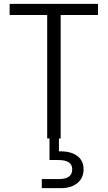

<svg xmlns="http://www.w3.org/2000/svg" viewBox="-20 -719 560 997"><path d="M286 0V67Q345 65 379.5 89.5Q414 114 414 160Q414 205 382 231.5Q350 258 297 258H197V211H283Q320 211 337.5 198.5Q355 186 355 160Q355 112 283 112H237V0H225V-641H30V-699H489V-641H295V0Z"/></svg>

Font: A Bank Premium Light
Style: Regular
Weight: 300
Designer: Ninad Kale (Devanagari), Jonny Pinhorn (Latin), Htun Naung (Myanmar)
Foundry: Indian Type Foundry
Version: 4.004